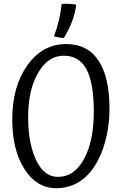

<svg xmlns="http://www.w3.org/2000/svg" viewBox="-20 -963 639 1003"><path d="M326 -733Q437 -733 494.5 -646.5Q552 -560 552 -394Q552 -322 536.5 -251.5Q521 -181 492 -126Q455 -54 399.5 -17Q344 20 274 20Q171 20 107.5 -80Q44 -180 44 -339Q44 -511 123 -622Q202 -733 326 -733ZM282 -39Q369 -39 419.5 -133.5Q470 -228 470 -377Q470 -529 432 -600.5Q394 -672 313 -672Q231 -672 179 -582.5Q127 -493 127 -351Q127 -215 168.5 -127Q210 -39 282 -39ZM378 -938Q373 -895 357 -852.5Q341 -810 314 -765Q302 -765 290 -767Q278 -769 262 -773Q279 -819 288.5 -860.5Q298 -902 302 -942Q320 -944 341 -943Q362 -942 378 -938Z"/></svg>

Font: Atma
Style: Regular
Weight: 400
Designer: Gregori Vincens, Jeremie Hornus, Riccardo Olocco, Yoann Minet.
Foundry: black foundry
Version: Version 1.102;PS 1.100;hotconv 1.0.86;makeotf.lib2.5.63406